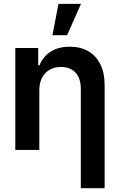

<svg xmlns="http://www.w3.org/2000/svg" viewBox="-20 -780 624 999"><path d="M184.6 0H59.6V-530.3H178.7V-440.4H185.5Q204.1 -486.3 244.4 -511.7Q284.7 -537.1 342.8 -537.1Q397.9 -537.1 439 -513.7Q480 -490.2 502.2 -445.3Q524.4 -400.4 524.4 -337.9V199.2H400.4V-318.4Q400.4 -372.1 373 -401.9Q345.7 -431.6 296.9 -431.6Q264.2 -431.6 238.5 -417.2Q212.9 -402.8 198.7 -375.5Q184.6 -348.1 184.6 -310.5ZM284.2 -759.8H401.4L329.1 -596.7H252.9Z"/></svg>

Font: Pretendard GOV SemiBold
Style: Regular
Weight: 600
Designer: Base glyphs from Inter by Rasmus Andersson; Hangeul glyphs from Noto Sans CJK(Source Han Sans) by Jang Soo-young and Kan
Foundry: Kil Hyung-jin
Version: Version 1.309